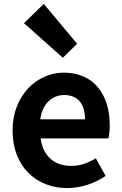

<svg xmlns="http://www.w3.org/2000/svg" viewBox="-20 -944 621 978"><path d="M322 14C392 14 463 -10 518 -48L468 -138C428 -113 388 -99 342 -99C259 -99 199 -147 187 -239H532C536 -252 539 -279 539 -306C539 -461 459 -574 305 -574C171 -574 44 -461 44 -279C44 -95 166 14 322 14ZM185 -336C196 -418 248 -460 307 -460C379 -460 413 -412 413 -336ZM300 -650 373 -721 203 -924 102 -826Z"/></svg>

Font: Noto Sans Mono CJK JP Bold
Style: Regular
Weight: 700
Designer: Ryoko NISHIZUKA (kana & ideographs); Paul D. Hunt (Latin, Greek & Cyrillic); Wenlong ZHANG (bopomofo); Sandoll Communica
Foundry: Adobe Systems Incorporated
Version: Version 1.004;PS 1.004;hotconv 1.0.82;makeotf.lib2.5.63406